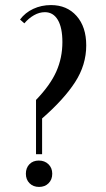

<svg xmlns="http://www.w3.org/2000/svg" viewBox="-20 -728 416 757"><path d="M59 -651Q79 -678 111 -693Q143 -708 181 -708Q244 -708 282 -665Q320 -622 320 -549Q320 -472 276 -404Q232 -336 146 -261V-120H122V-334Q178 -392 202 -446Q226 -500 226 -562Q226 -619 208 -649.5Q190 -680 157 -680Q135 -680 114 -668Q93 -656 76 -636ZM82 -43Q82 -66 96 -80.5Q110 -95 133 -95Q156 -95 171 -80.5Q186 -66 186 -43Q186 -20 171.5 -5.5Q157 9 134 9Q111 9 96.5 -5.5Q82 -20 82 -43Z"/></svg>

Font: Moniqa Narrow Heading
Style: Bold
Weight: 700
Width: 4
Designer: Rajesh Rajput
Foundry: Rajesh Rajput
Version: Version 1.000